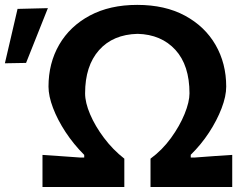

<svg xmlns="http://www.w3.org/2000/svg" viewBox="-106 -746 981 766"><path d="M63.5 0V-128Q95 -126 133.8 -123.2Q172.5 -120.5 214 -117.5H230V-128Q187.5 -170.5 155.5 -219.2Q123.5 -268 105.5 -315.5Q87.5 -363 87.5 -400.5Q87.5 -494 130.2 -567.8Q173 -641.5 252.5 -684Q332 -726.5 441.5 -726.5Q552.5 -726.5 632 -683.5Q711.5 -640.5 754 -566.8Q796.5 -493 796.5 -400.5Q796.5 -362 778 -313.8Q759.5 -265.5 727.8 -217Q696 -168.5 655 -128.5V-117.5H670.5Q714.5 -121 751.8 -123.5Q789 -126 820.5 -128V0H494.5V-113Q541 -147 576 -195.2Q611 -243.5 630.5 -291.5Q650 -339.5 650 -373.5Q650 -485.5 593.8 -547Q537.5 -608.5 443 -611Q344.5 -608.5 289 -545.8Q233.5 -483 233.5 -373.5Q233.5 -337 253.5 -290Q273.5 -243 308.8 -196Q344 -149 390 -113V0ZM-86.5 -493.5Q-74 -547.5 -61.2 -602Q-48.5 -656.5 -36 -710.5L85 -713.5Q66.5 -667 42.2 -606Q18 -545 -2 -495Z"/></svg>

Font: Commissioner Loud SemiBold
Style: Regular
Weight: 600
Designer: Kostas Bartsokas
Foundry: Kostas Bartsokas
Version: Version 1.000; ttfautohint (v1.8.3)